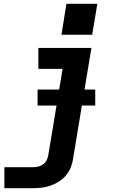

<svg xmlns="http://www.w3.org/2000/svg" viewBox="-20 -771 640 1006"><path d="M3 215V105H155Q168 105 181.5 101.5Q195 98 206.5 89.5Q218 81 224.5 68Q231 55 233 42L308 -410H181V-520H459L363 60Q360 83 351 105.5Q342 128 326.5 147Q311 166 290 179.5Q269 193 246.5 201Q224 209 200.5 212Q177 215 155 215ZM302 -589 328 -751H490L463 -589ZM177 -218V-302H479V-218Z"/></svg>

Font: Iosevka SS04 XBd Ex
Style: Italic
Weight: 800
Width: 7
Italic angle: -9°
Monospace: yes
Designer: Belleve Invis
Foundry: Belleve Invis
Version: Version 19.0.0; ttfautohint (v1.8.4)